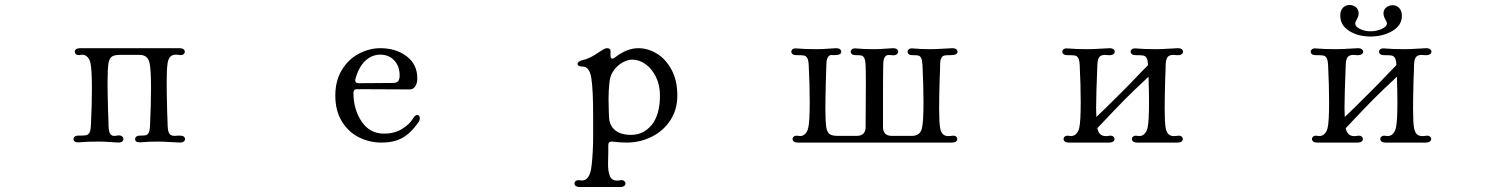

<svg xmlns="http://www.w3.org/2000/svg" viewBox="-20 -574 6040 773"><path d="M294 -28Q318 -28 326.5 -29.5Q335 -31 340 -39.5Q345 -48 346 -69Q350 -151 350 -217Q350 -296 344 -321Q340 -338 329.5 -347Q319 -356 304 -353L298 -352Q290 -352 285.5 -356Q281 -360 281 -366Q281 -372 286.5 -376Q292 -380 302 -380H703Q713 -380 718.5 -376Q724 -372 724 -366Q724 -360 719.5 -356Q715 -352 707 -352L701 -353L689 -354Q674 -354 666 -346Q658 -338 655 -321Q651 -298 651 -243Q651 -205 653 -127Q655 -85 655 -67Q656 -43 662.5 -35Q669 -27 683 -27Q692 -27 698 -28H704Q715 -28 720 -24Q725 -20 725 -14Q725 -8 719.5 -4Q714 0 705 0Q698 0 667.5 -2Q637 -4 617 -4Q577 -4 545 -1H542Q533 -1 528.5 -4.5Q524 -8 524 -14Q524 -20 529 -24Q534 -28 542 -28Q560 -28 567 -29.5Q574 -31 578.5 -39.5Q583 -48 584 -69Q588 -151 588 -217Q588 -296 582 -321Q575 -353 542 -353H463Q441 -353 431 -346.5Q421 -340 417 -321Q413 -298 413 -243Q413 -205 415 -127Q417 -85 417 -67Q418 -44 423.5 -35.5Q429 -27 439 -27Q447 -27 450 -28L457 -29Q467 -29 472 -24.5Q477 -20 477 -14Q477 -8 471.5 -4Q466 0 457 0Q451 0 425 -2Q399 -4 379 -4Q329 -4 297 -1H294Q285 -1 280.5 -4.5Q276 -8 276 -14Q276 -20 281 -24Q286 -28 294 -28Z M1511 -380Q1574 -380 1617 -347.5Q1660 -315 1660 -259Q1660 -238 1651.5 -226Q1643 -214 1631 -214L1418 -215Q1403 -215 1403 -201Q1403 -133 1436 -84.5Q1469 -36 1526 -36Q1568 -36 1599 -55Q1630 -74 1644 -99Q1652 -111 1660 -111Q1670 -111 1670 -98Q1670 -88 1664 -81Q1636 -40 1602 -20Q1568 0 1516 0Q1468 0 1425.5 -21Q1383 -42 1356.5 -85Q1330 -128 1330 -189Q1330 -250 1357 -293.5Q1384 -337 1426 -358.5Q1468 -380 1511 -380ZM1410 -251Q1410 -239 1424 -239L1561 -240Q1579 -240 1584 -248.5Q1589 -257 1589 -270Q1589 -307 1567.5 -330.5Q1546 -354 1511 -354Q1477 -354 1450.5 -329Q1424 -304 1411 -256Q1410 -254 1410 -251Z M2326 -332Q2355 -338 2393 -365Q2396 -367 2406.5 -373.5Q2417 -380 2424 -380Q2438 -380 2438 -368V-350Q2438 -338 2445 -338Q2450 -338 2455 -342Q2503 -380 2550 -380Q2588 -380 2624 -358.5Q2660 -337 2683.5 -293.5Q2707 -250 2707 -189Q2707 -133 2679 -90Q2651 -47 2604 -23.5Q2557 0 2503 0Q2475 0 2445 -4H2443Q2429 -4 2429 10V39L2428 87Q2428 117 2435.5 135Q2443 153 2464 153Q2471 153 2475 152L2481 151Q2489 151 2493.5 155Q2498 159 2498 165Q2498 171 2492.5 175Q2487 179 2477 179H2314Q2304 179 2298.5 175Q2293 171 2293 165Q2293 158 2299 154Q2305 150 2316 152Q2355 159 2362 91Q2368 37 2368 -24V-109Q2368 -215 2360.5 -260.5Q2353 -306 2326 -306Q2316 -306 2310.5 -309Q2305 -312 2305 -317Q2305 -321 2310.5 -325.5Q2316 -330 2326 -332ZM2521 -31Q2571 -31 2604 -71.5Q2637 -112 2637 -190Q2637 -232 2620.5 -265Q2604 -298 2578.5 -316Q2553 -334 2525 -334Q2508 -334 2487.5 -323Q2467 -312 2452 -292Q2437 -272 2434 -246Q2430 -211 2430 -176L2431 -125L2432 -103Q2433 -70 2455.5 -50.5Q2478 -31 2521 -31Z M3187 -379Q3218 -376 3269 -376Q3289 -376 3315 -378Q3341 -380 3347 -380Q3356 -380 3361.5 -376Q3367 -372 3367 -366Q3367 -352 3340 -352Q3338 -352 3328.5 -352.5Q3319 -353 3313 -343.5Q3307 -334 3307 -313Q3307 -295 3305 -253Q3303 -175 3303 -137Q3303 -82 3307 -59Q3311 -40 3321 -33.5Q3331 -27 3353 -27H3430Q3447 -27 3456 -36Q3465 -45 3465 -62L3466 -236Q3466 -290 3465 -311Q3464 -332 3459.5 -340.5Q3455 -349 3448 -350.5Q3441 -352 3423 -352Q3415 -352 3410 -356Q3405 -360 3405 -366Q3405 -372 3410.5 -376Q3416 -380 3426 -379Q3457 -376 3498 -376Q3518 -376 3544 -378Q3570 -380 3576 -380Q3585 -380 3590.5 -376Q3596 -372 3596 -366Q3596 -359 3589 -354.5Q3582 -350 3569 -352Q3567 -352 3557.5 -352.5Q3548 -353 3542 -343.5Q3536 -334 3536 -313Q3535 -277 3535 -189V-62Q3535 -45 3544 -36Q3553 -27 3570 -27H3652Q3685 -27 3692 -59Q3698 -84 3698 -163Q3698 -229 3694 -311Q3693 -332 3688.5 -340.5Q3684 -349 3677 -350.5Q3670 -352 3652 -352Q3644 -352 3639 -356Q3634 -360 3634 -366Q3634 -372 3639.5 -376Q3645 -380 3655 -379Q3687 -376 3727 -376Q3747 -376 3777.5 -378Q3808 -380 3815 -380Q3824 -380 3829.5 -376Q3835 -372 3835 -366Q3835 -352 3808 -352Q3789 -352 3782 -350.5Q3775 -349 3770 -341Q3765 -333 3765 -313Q3765 -295 3763 -253Q3761 -175 3761 -137Q3761 -82 3765 -59Q3768 -42 3776 -34Q3784 -26 3799 -26L3811 -27L3817 -28Q3825 -28 3829.5 -24Q3834 -20 3834 -14Q3834 -8 3828.5 -4Q3823 0 3813 0H3192Q3182 0 3176.5 -4Q3171 -8 3171 -14Q3171 -21 3177 -25Q3183 -29 3194 -27Q3209 -24 3219.5 -33Q3230 -42 3234 -59Q3240 -84 3240 -163Q3240 -229 3236 -311Q3235 -332 3230 -340.5Q3225 -349 3216.5 -350.5Q3208 -352 3184 -352Q3176 -352 3171 -356Q3166 -360 3166 -366Q3166 -372 3171.5 -376Q3177 -380 3187 -379Z M4725 -28Q4733 -28 4737.5 -24Q4742 -20 4742 -14Q4742 -8 4736.5 -4Q4731 0 4721 0H4638H4558Q4548 0 4542.5 -4Q4537 -8 4537 -14Q4537 -21 4543 -25Q4549 -29 4560 -27Q4575 -24 4585.5 -33Q4596 -42 4600 -59Q4606 -84 4606 -164Q4606 -201 4604 -265Q4546 -211 4512 -177Q4478 -143 4398 -58Q4404 -26 4432 -26Q4440 -26 4444 -27L4450 -28Q4458 -28 4462.5 -24Q4467 -20 4467 -14Q4467 -8 4461.5 -4Q4456 0 4446 0H4363H4283Q4273 0 4267.5 -4Q4262 -8 4262 -14Q4262 -21 4268 -25Q4274 -29 4285 -27Q4300 -24 4310.5 -33Q4321 -42 4325 -59Q4331 -84 4331 -163Q4331 -229 4327 -311Q4326 -332 4321 -340.5Q4316 -349 4307.5 -350.5Q4299 -352 4275 -352Q4267 -352 4262 -356Q4257 -360 4257 -366Q4257 -372 4262.5 -376Q4268 -380 4278 -379Q4310 -376 4360 -376Q4380 -376 4410.5 -378Q4441 -380 4448 -380Q4457 -380 4462.5 -376Q4468 -372 4468 -366Q4468 -359 4461 -355Q4454 -351 4441 -352L4429 -353Q4413 -353 4406 -344.5Q4399 -336 4398 -313Q4393 -188 4393 -140L4394 -103Q4424 -131 4490 -197Q4507 -213 4571 -280L4602 -312Q4601 -333 4596 -341Q4591 -349 4582.5 -350.5Q4574 -352 4550 -352Q4542 -352 4537 -356Q4532 -360 4532 -366Q4532 -372 4537.5 -376Q4543 -380 4553 -379Q4585 -376 4635 -376Q4655 -376 4685.5 -378Q4716 -380 4723 -380Q4732 -380 4737.5 -376Q4743 -372 4743 -366Q4743 -359 4736 -355Q4729 -351 4716 -352L4704 -353Q4688 -353 4681 -344.5Q4674 -336 4673 -313Q4673 -295 4671 -253Q4669 -175 4669 -137Q4669 -82 4673 -59Q4676 -42 4684 -34Q4692 -26 4707 -26Q4714 -26 4719 -27Z M5376 -511Q5376 -532 5387 -543Q5398 -554 5413 -554Q5428 -554 5439 -545Q5450 -536 5450 -520Q5450 -510 5443 -497Q5436 -484 5436 -480Q5436 -467 5455 -457.5Q5474 -448 5497 -448Q5522 -448 5543 -457.5Q5564 -467 5564 -481Q5564 -484 5557 -496.5Q5550 -509 5550 -520Q5550 -535 5561 -544Q5572 -553 5587 -553Q5602 -553 5613 -542Q5624 -531 5624 -510Q5624 -472 5586 -449.5Q5548 -427 5498 -427Q5448 -427 5412 -449.5Q5376 -472 5376 -511ZM5725 -28Q5733 -28 5737.5 -24Q5742 -20 5742 -14Q5742 -8 5736.5 -4Q5731 0 5721 0H5638H5558Q5548 0 5542.5 -4Q5537 -8 5537 -14Q5537 -21 5543 -25Q5549 -29 5560 -27Q5575 -24 5585.5 -33Q5596 -42 5600 -59Q5606 -84 5606 -164Q5606 -201 5604 -265Q5546 -211 5512 -177Q5478 -143 5398 -58Q5404 -26 5432 -26Q5440 -26 5444 -27L5450 -28Q5458 -28 5462.5 -24Q5467 -20 5467 -14Q5467 -8 5461.5 -4Q5456 0 5446 0H5363H5283Q5273 0 5267.5 -4Q5262 -8 5262 -14Q5262 -21 5268 -25Q5274 -29 5285 -27Q5300 -24 5310.5 -33Q5321 -42 5325 -59Q5331 -84 5331 -163Q5331 -229 5327 -311Q5326 -332 5321 -340.5Q5316 -349 5307.5 -350.5Q5299 -352 5275 -352Q5267 -352 5262 -356Q5257 -360 5257 -366Q5257 -372 5262.5 -376Q5268 -380 5278 -379Q5310 -376 5360 -376Q5380 -376 5410.5 -378Q5441 -380 5448 -380Q5457 -380 5462.5 -376Q5468 -372 5468 -366Q5468 -359 5461 -355Q5454 -351 5441 -352L5429 -353Q5413 -353 5406 -344.5Q5399 -336 5398 -313Q5393 -188 5393 -140L5394 -103Q5424 -131 5490 -197Q5507 -213 5571 -280L5602 -312Q5601 -333 5596 -341Q5591 -349 5582.5 -350.5Q5574 -352 5550 -352Q5542 -352 5537 -356Q5532 -360 5532 -366Q5532 -372 5537.5 -376Q5543 -380 5553 -379Q5585 -376 5635 -376Q5655 -376 5685.5 -378Q5716 -380 5723 -380Q5732 -380 5737.5 -376Q5743 -372 5743 -366Q5743 -359 5736 -355Q5729 -351 5716 -352L5704 -353Q5688 -353 5681 -344.5Q5674 -336 5673 -313Q5673 -295 5671 -253Q5669 -175 5669 -137Q5669 -82 5673 -59Q5676 -42 5684 -34Q5692 -26 5707 -26Q5714 -26 5719 -27Z"/></svg>

Font: Hina Mincho
Style: Regular
Weight: 400
Designer: satsuyako
Foundry: satsuyako
Version: Version 1.100